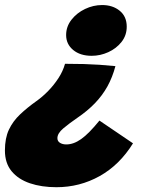

<svg xmlns="http://www.w3.org/2000/svg" viewBox="-52 -572 590 781"><path d="M212.5 -312.5Q256.5 -312.5 289.5 -311.5Q322.5 -310.5 352.8 -308.5Q383 -306.5 417.5 -303Q405.5 -257.5 384.8 -220.2Q364 -183 333.8 -151.8Q303.5 -120.5 263 -93Q229.5 -70 205.5 -49.8Q181.5 -29.5 181.5 -10Q181.5 2.5 192 9Q202.5 15.5 217.5 15.5Q232.5 15.5 247.2 10.2Q262 5 278 -6.2Q294 -17.5 312.2 -36Q330.5 -54.5 352.5 -81.5L489 11Q434.5 99 353.5 144.2Q272.5 189.5 177.5 189.5Q117 189.5 69.8 173.5Q22.5 157.5 -4.8 124.5Q-32 91.5 -32 40Q-32 -10 -15.8 -44.5Q0.5 -79 29.5 -106.5Q58.5 -134 96.5 -161Q120.5 -178 143.8 -201.8Q167 -225.5 185.5 -253.8Q204 -282 212.5 -312.5ZM363.5 -551.5Q406.5 -551.5 435 -528.2Q463.5 -505 463.5 -463.5Q463.5 -428 442.2 -401.2Q421 -374.5 388.5 -359.8Q356 -345 321 -345Q274 -345 245.5 -368.8Q217 -392.5 217 -429.5Q217 -464 238.8 -491.8Q260.5 -519.5 294 -535.5Q327.5 -551.5 363.5 -551.5Z"/></svg>

Font: Grandstander Thin Black
Style: Italic
Weight: 900
Italic angle: -15°
Version: Version 1.200